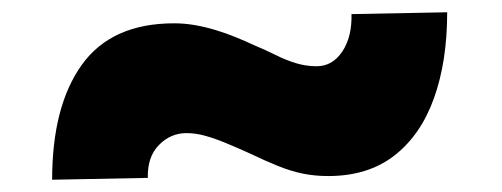

<svg xmlns="http://www.w3.org/2000/svg" viewBox="-20 -501 818 313"><path d="M515 -214Q493 -214 473.5 -218Q454 -222 433 -230.5Q412 -239 387 -251Q367 -260 349 -267.5Q331 -275 315 -279.5Q299 -284 284 -284Q258 -284 239 -264.5Q220 -245 221 -211L65 -208Q65 -328 113.5 -395.5Q162 -463 264 -463Q281 -463 298 -460Q315 -457 331.5 -452Q348 -447 364 -440.5Q380 -434 395 -427Q412 -420 429 -411.5Q446 -403 462.5 -398Q479 -393 496 -393Q522 -393 538 -417Q554 -441 553 -478L709 -481Q709 -401 687.5 -341Q666 -281 623 -247.5Q580 -214 515 -214Z"/></svg>

Font: Lexend Giga Black
Style: Regular
Weight: 900
Designer: Bonnie Shaver-Troup, Thomas Jockin
Foundry: Lexend
Version: Version 1.007